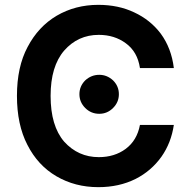

<svg xmlns="http://www.w3.org/2000/svg" viewBox="-20 -760 784 793"><path d="M558 -479Q548 -546 500 -581Q453 -616 388 -616Q302 -616 245 -551Q189 -486 189 -364Q189 -240 245 -175Q303 -111 388 -111Q453 -111 499 -145Q546 -180 558 -244H698Q687 -170 647 -113Q605 -54 540 -21Q472 13 386 13Q290 13 213 -32Q136 -77 93 -162Q50 -245 50 -364Q50 -484 94 -566Q138 -650 214 -695Q291 -740 386 -740Q469 -740 534 -709Q601 -678 644 -621Q688 -561 698 -479ZM332 -314Q308 -338 308 -371Q308 -404 332 -428Q357 -451 390 -451Q422 -451 447 -428Q471 -404 471 -371Q471 -338 447 -314Q423 -290 390 -290Q356 -290 332 -314Z"/></svg>

Font: Sinter Bold
Style: Regular
Weight: 700
Foundry: Adobe & rsms
Version: Version 1.000